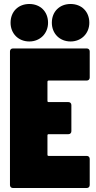

<svg xmlns="http://www.w3.org/2000/svg" viewBox="-20 -943 484 963"><path d="M127 -735C181 -735 221 -775 221 -829C221 -885 182 -923 127 -923C72 -923 33 -885 33 -829C33 -775 72 -735 127 -735ZM334 -735C388 -735 428 -775 428 -829C428 -885 389 -923 334 -923C279 -923 240 -885 240 -829C240 -775 279 -735 334 -735ZM430 -554V-685C430 -694 424 -700 415 -700H45C36 -700 30 -694 30 -685V-15C30 -6 36 0 45 0H415C424 0 430 -6 430 -15V-146C430 -155 424 -161 415 -161H224C220 -161 218 -163 218 -167V-264C218 -268 220 -270 224 -270H323C332 -270 338 -276 338 -285V-416C338 -425 332 -431 323 -431H224C220 -431 218 -433 218 -437V-533C218 -537 221 -539 224 -539H415C424 -539 430 -545 430 -554Z"/></svg>

Font: Barlow Condensed Black
Style: Regular
Weight: 900
Width: 3
Designer: Jeremy Tribby
Foundry: Tribby Type
Version: Version 1.422;hotconv 1.0.109;makeotfexe 2.5.65596